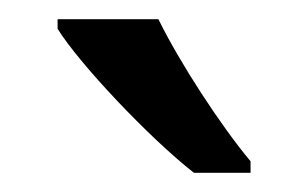

<svg xmlns="http://www.w3.org/2000/svg" viewBox="-20 -786 321 200"><path d="M145 -766H40V-756C63 -719 136 -642 182 -606H241V-618C210 -655 167 -721 145 -766Z"/></svg>

Font: Noto Sans Newa
Style: Regular
Weight: 400
Designer: Monotype Design Team
Foundry: Monotype Imaging Inc.
Version: Version 2.007